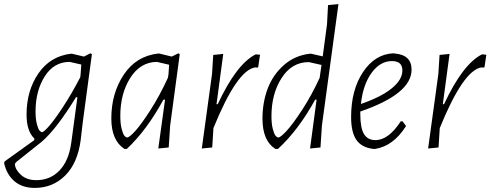

<svg xmlns="http://www.w3.org/2000/svg" viewBox="-77 -723 2401 940"><path d="M275 -460 334 -446 365 -462 373 -458 328 -123 318 -37Q303 76 242 136.5Q181 197 93 197Q33 197 -5.5 165Q-44 133 -57 75L-54 67L91 -37V-45Q53 -81 53 -162Q53 -279 111 -363.5Q169 -448 271 -460ZM97 -177Q97 -142 103 -117.5Q109 -93 116 -84.5Q123 -76 129 -76Q137 -76 163.5 -106Q190 -136 232.5 -201Q275 -266 316 -345L318 -364L321 -407L264 -420Q187 -420 142 -349Q97 -278 97 -177ZM101 159Q169 159 214.5 111.5Q260 64 272 -25L302 -247H295Q199 -90 126 -28L4 69Q-4 76 -4 82Q-2 108 26 133.5Q54 159 101 159Z M698 -461H702L764 -446L796 -462L803 -458L756 -108L749 -1L698 4L731 -235H723Q642 -86 544 6H532Q468 -36 468 -143Q468 -266 529 -357.5Q590 -449 698 -461ZM512 -155Q512 -118 518.5 -92.5Q525 -67 532 -58.5Q539 -50 546 -50Q556 -50 585 -81.5Q614 -113 659.5 -184Q705 -255 745 -342L748 -360L751 -406L691 -420Q610 -419 561 -342Q512 -265 512 -155Z M1016 -459 983 -213H989Q1081 -410 1175 -457L1196 -455L1187 -394L1182 -392L1172 -393Q1083 -379 968 -96L962 -1L911 4L961 -360L967 -454Z M1446 -460 1503 -447 1524 -604 1529 -698 1580 -703 1499 -108 1492 -1 1441 4 1473 -235H1466Q1384 -86 1284 6H1271Q1208 -34 1208 -142Q1208 -221 1233.5 -289Q1259 -357 1313 -404.5Q1367 -452 1441 -460ZM1252 -154Q1252 -117 1258.5 -92Q1265 -67 1272 -58.5Q1279 -50 1286 -50Q1296 -50 1325.5 -81.5Q1355 -113 1401.5 -184Q1448 -255 1488 -342L1497 -405L1435 -419Q1352 -419 1302 -341.5Q1252 -264 1252 -154Z M1911 -106Q1849 -8 1760 6H1750Q1693 -1 1667.5 -38.5Q1642 -76 1642 -150Q1642 -283 1700.5 -370.5Q1759 -458 1849 -462L1856 -461Q1938 -454 1938 -382Q1938 -263 1687 -177V-163Q1687 -97 1705 -67Q1723 -37 1761 -37Q1825 -37 1885 -129H1894ZM1842 -424Q1784 -424 1742 -366Q1700 -308 1690 -214Q1789 -248 1841 -290.5Q1893 -333 1893 -378Q1893 -424 1842 -424Z M2124 -459 2091 -213H2097Q2189 -410 2283 -457L2304 -455L2295 -394L2290 -392L2280 -393Q2191 -379 2076 -96L2070 -1L2019 4L2069 -360L2075 -454Z"/></svg>

Font: Alegreya Sans Light
Style: Italic
Weight: 300
Italic angle: -7°
Designer: Juan Pablo del Peral
Foundry: Huerta Tipografica
Version: Version 2.007